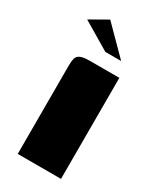

<svg xmlns="http://www.w3.org/2000/svg" viewBox="-168 -699 631 757"><g transform="rotate(30 147.5 -320.5)"><path d="M49 0Q49 -100 49 -200.5Q49 -301 49 -401Q49 -420 52 -433.5Q55 -447 68.5 -453.5Q82 -460 113 -460H246V0ZM147 -521 21 -596 100 -641 219 -521Z"/></g></svg>

Font: Genos Thin ExtraBold
Style: Regular
Weight: 800
Version: Version 1.010